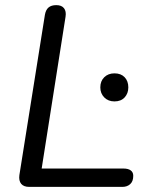

<svg xmlns="http://www.w3.org/2000/svg" viewBox="-20 -732 583 752"><path d="M94.7 0Q72.9 0 62.9 -12.1Q53 -24.3 55.9 -46.1L155.8 -673.6Q159.2 -693.5 170.1 -702.7Q181 -711.9 200.4 -711.9Q221.3 -711.9 230.7 -699.8Q240.1 -687.7 236.7 -666.3L143.2 -71.9H463.5Q482 -71.9 492 -64.6Q501.9 -57.4 501.9 -43.3Q501.9 -21.8 490 -10.9Q478 0 459.2 0ZM428.3 -334.8Q403.8 -334.8 388.3 -350.5Q372.9 -366.2 372.9 -389.8Q372.9 -414.3 388.3 -429.5Q403.8 -444.7 428.3 -444.7Q453.7 -444.7 468.2 -429.5Q482.6 -414.3 482.6 -389.8Q482.6 -366.2 468.2 -350.5Q453.7 -334.8 428.3 -334.8Z"/></svg>

Font: Nunito ExtraLight
Style: Italic
Weight: 200
Italic angle: -9°
Designer: Vernon Adams
Foundry: Vernon Adams
Version: Version 3.602